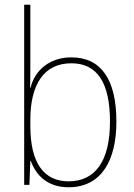

<svg xmlns="http://www.w3.org/2000/svg" viewBox="-20 -780 565 810"><path d="M108 -509V-760H82V0H104L108 -101H110C133 -37 184 10 269 10C408 10 471 -103 471 -267C471 -444 407 -538 281 -538C191 -538 127 -485 109 -410H107C108 -438 108 -481 108 -509ZM281 -513C391 -513 444 -430 444 -267C444 -102 383 -15 269 -15C165 -15 108 -93 108 -248V-274C108 -422 164 -513 281 -513Z"/></svg>

Font: Noto Sans Arabic UI SmCn Th
Style: Regular
Weight: 100
Width: 4
Designer: Monotype Design Team, Nadine Chahine and Nizar Qandah
Foundry: Monotype Imaging Inc.
Version: Version 2.010